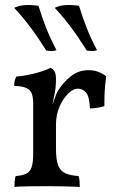

<svg xmlns="http://www.w3.org/2000/svg" viewBox="-20 -735 459 758"><path d="M201 -147Q201 -104 210 -81.5Q219 -59 239 -50.5Q259 -42 290 -40Q293 -32 294 -21.5Q295 -11 295 3Q280 2 259.5 1.5Q239 1 216 0.5Q193 0 169 0Q134 0 95.5 0.5Q57 1 37 3Q37 -11 38 -21.5Q39 -32 42 -40Q69 -42 84 -49.5Q99 -57 105 -75.5Q111 -94 111 -127V-227H201ZM201 -293V-214H111V-325L201 -423Q201 -389 195 -361.5Q189 -334 184 -307ZM179 -301Q190 -329 196 -347Q202 -365 209 -377Q231 -412 261 -435Q291 -458 330 -458Q368 -458 399 -434Q397 -418 395 -397Q393 -376 392.5 -355Q392 -334 392 -316Q383 -313 367.5 -310Q352 -307 335 -307Q333 -355 319.5 -370Q306 -385 286 -385Q269 -385 249 -365.5Q229 -346 215 -314Q201 -282 201 -243ZM111 -214V-325Q111 -349 106 -364Q101 -379 85 -387Q69 -395 36 -396Q36 -407 38 -416Q40 -425 45 -433Q76 -435 116 -445Q156 -455 179 -467Q188 -464 194.5 -454.5Q201 -445 201 -423ZM323 -535Q289 -589 258.5 -629.5Q228 -670 196 -704Q216 -714 241.5 -715Q267 -716 292 -712Q305 -669 322 -625.5Q339 -582 363 -537Q354 -533 343.5 -533.5Q333 -534 323 -535ZM163 -535Q129 -589 98.5 -629.5Q68 -670 36 -704Q56 -714 81.5 -715Q107 -716 132 -712Q145 -669 162 -625.5Q179 -582 203 -537Q194 -533 183.5 -533.5Q173 -534 163 -535Z"/></svg>

Font: Vollkorn
Style: Regular
Weight: 400
Designer: Friedrich Althausen
Foundry: Friedrich Althausen
Version: Version 5.001